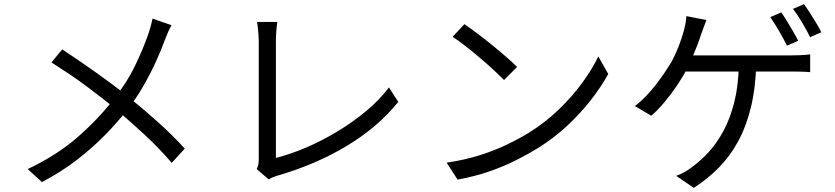

<svg xmlns="http://www.w3.org/2000/svg" viewBox="-20 -850 4040 929"><path d="M810 -728Q802 -715 792.5 -693Q783 -671 777 -655Q759 -605 732.5 -547.5Q706 -490 672.5 -432Q639 -374 598 -321Q550 -260 489.5 -198Q429 -136 353.5 -77.5Q278 -19 183 31L114 -32Q254 -98 354.5 -185.5Q455 -273 531 -371Q594 -450 633 -531Q672 -612 698 -686Q703 -701 709 -722.5Q715 -744 718 -760ZM281 -611Q318 -587 361 -557.5Q404 -528 447 -497.5Q490 -467 528.5 -438Q567 -409 595 -386Q671 -325 743 -260.5Q815 -196 874 -131L811 -62Q748 -135 681.5 -196.5Q615 -258 540 -322Q513 -345 477 -373Q441 -401 399.5 -432Q358 -463 314 -492.5Q270 -522 229 -548Z M1222 -32Q1228 -44 1230 -55Q1232 -66 1232 -81Q1232 -96 1232 -137Q1232 -178 1232 -235Q1232 -292 1232 -354.5Q1232 -417 1232 -476.5Q1232 -536 1232 -582.5Q1232 -629 1232 -653Q1232 -666 1230.5 -684Q1229 -702 1227.5 -718Q1226 -734 1223 -744H1322Q1319 -726 1317 -700.5Q1315 -675 1315 -653Q1315 -633 1315 -595Q1315 -557 1315 -508.5Q1315 -460 1315 -406Q1315 -352 1315 -300Q1315 -248 1315 -203.5Q1315 -159 1315 -128Q1315 -97 1315 -86Q1387 -104 1463.5 -137Q1540 -170 1613.5 -214.5Q1687 -259 1751.5 -312.5Q1816 -366 1862 -427L1907 -357Q1810 -236 1659.5 -145Q1509 -54 1322 0Q1314 2 1303 6.5Q1292 11 1280 18Z M2227 -733Q2254 -715 2289 -688.5Q2324 -662 2360.5 -632.5Q2397 -603 2429 -575Q2461 -547 2482 -526L2419 -463Q2400 -482 2370 -510Q2340 -538 2304 -568.5Q2268 -599 2233 -626.5Q2198 -654 2170 -672ZM2141 -63Q2229 -76 2301.5 -99Q2374 -122 2434 -151Q2494 -180 2541 -209Q2618 -257 2683 -319.5Q2748 -382 2797 -449Q2846 -516 2875 -577L2923 -492Q2889 -430 2839 -366Q2789 -302 2726 -243Q2663 -184 2587 -136Q2537 -105 2477.5 -75Q2418 -45 2347.5 -20.5Q2277 4 2194 19Z M3760 -790Q3773 -772 3788 -747.5Q3803 -723 3817.5 -698Q3832 -673 3842 -653L3788 -629Q3773 -659 3750 -699Q3727 -739 3707 -767ZM3870 -830Q3884 -811 3899.5 -786.5Q3915 -762 3930 -737.5Q3945 -713 3954 -694L3900 -670Q3884 -702 3861.5 -740.5Q3839 -779 3817 -807ZM3398 -753Q3391 -736 3384.5 -717Q3378 -698 3372 -683Q3365 -660 3354.5 -633Q3344 -606 3332 -577.5Q3320 -549 3306 -521Q3287 -483 3257.5 -439Q3228 -395 3195 -355.5Q3162 -316 3131 -290L3052 -337Q3079 -357 3105 -384Q3131 -411 3154.5 -441.5Q3178 -472 3197 -500.5Q3216 -529 3230 -552Q3250 -590 3264 -626.5Q3278 -663 3286 -692Q3292 -712 3296 -732Q3300 -752 3301 -772ZM3272 -582Q3287 -582 3320.5 -582Q3354 -582 3400 -582Q3446 -582 3497.5 -582Q3549 -582 3600 -582Q3651 -582 3694.5 -582Q3738 -582 3768 -582Q3798 -582 3807 -582Q3825 -582 3851.5 -583Q3878 -584 3900 -587V-501Q3876 -503 3850 -503.5Q3824 -504 3807 -504Q3796 -504 3757.5 -504Q3719 -504 3664 -504Q3609 -504 3546.5 -504Q3484 -504 3426.5 -504Q3369 -504 3325 -504Q3281 -504 3262 -504ZM3639 -539Q3636 -424 3613.5 -331.5Q3591 -239 3552 -167Q3513 -95 3458.5 -39.5Q3404 16 3337 59L3252 1Q3274 -7 3295.5 -19.5Q3317 -32 3333 -45Q3372 -74 3410.5 -116Q3449 -158 3481 -217.5Q3513 -277 3533 -356Q3553 -435 3555 -540Z"/></svg>

Font: Noto Sans KR
Style: Regular
Weight: 400
Designer: Ryoko NISHIZUKA  (kana, bopomofo & ideographs); Paul D. Hunt (Latin, Greek & Cyrillic); Sandoll Communications , Soo-you
Foundry: Adobe
Version: Version 2.004-H2;hotconv 1.0.118;makeotfexe 2.5.65603